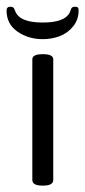

<svg xmlns="http://www.w3.org/2000/svg" viewBox="-29 -561 258 582"><path d="M100.7 -442.3Q56.7 -442.3 23.8 -465.3Q-9.1 -488.3 -9.1 -529.1Q-9.1 -540.6 2.4 -540.6Q7.1 -540.6 9.7 -539.2Q12.3 -537.9 13.3 -536.1Q14.3 -534.3 16.1 -529.7Q17.8 -525.2 19.4 -522Q35.3 -492.7 100.7 -492.7Q166.1 -492.7 181.9 -522Q183.1 -524.8 184.9 -529.7Q186.7 -534.7 187.7 -536.3Q188.7 -537.9 191.2 -539.2Q193.8 -540.6 198.2 -540.6Q204.9 -540.6 207.1 -538Q209.3 -535.5 209.3 -529.1Q209.3 -501.8 193 -481.4Q176.8 -461 152.6 -451.6Q128.4 -442.3 100.7 -442.3ZM99.1 1.6Q69 1.6 69 -15.5V-380.9Q69 -396.7 99.1 -396.7H102.3Q132.4 -396.7 132.4 -380.9V-15.5Q132.4 1.6 102.3 1.6Z"/></svg>

Font: Jaldi
Style: Regular
Weight: 400
Designer: Pablo Cosgaya and Nicolas Silva
Foundry: Omnibus-Type
Version: Version 1.001;PS 001.001;hotconv 1.0.70;makeotf.lib2.5.58329